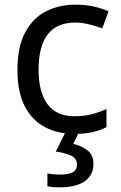

<svg xmlns="http://www.w3.org/2000/svg" viewBox="-20 -566 520 826"><path d="M300 10Q229 10 173.5 -19Q118 -48 86.5 -109Q55 -170 55 -265Q55 -364 88 -426Q121 -488 177.5 -517Q234 -546 306 -546Q347 -546 385 -537.5Q423 -529 447 -517L420 -444Q396 -453 364 -461Q332 -469 304 -469Q146 -469 146 -266Q146 -169 184.5 -117.5Q223 -66 299 -66Q343 -66 376.5 -75Q410 -84 438 -97V-19Q411 -5 378.5 2.5Q346 10 300 10ZM382 139Q382 187 345 213.5Q308 240 234 240Q202 240 184 235V180Q193 182 208 183.5Q223 185 237 185Q273 185 292 175.5Q311 166 311 141Q311 115 284.5 103Q258 91 220 86L263 0H321L295 53Q331 61 356.5 81Q382 101 382 139Z"/></svg>

Font: Noto Sans Coptic
Style: Regular
Weight: 400
Designer: Monotype Design Team, Denis Moyogo Jacquerye
Foundry: Monotype Imaging Inc.
Version: Version 2.002; ttfautohint (v1.8.4.7-5d5b)